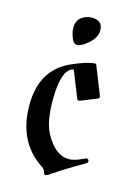

<svg xmlns="http://www.w3.org/2000/svg" viewBox="-110 -764 593 833"><g transform="rotate(15 186.0 -347.0)"><path d="M33.2 0ZM130.4 -637.2Q130.4 -672.4 151.9 -687.5Q173.3 -702.6 196.8 -702.6Q246.6 -702.6 246.6 -658.7Q246.6 -626.5 215.6 -598.9Q184.6 -571.3 165.5 -571.3Q148.4 -571.3 139.4 -596.9Q130.4 -622.6 130.4 -637.2ZM33.2 -267.1Q33.2 -427.7 163.6 -483.9Q231.9 -513.7 263.2 -513.7Q266.6 -513.7 268.1 -510.3L318.4 -383.8Q319.3 -381.3 319.3 -378.9Q319.3 -372.6 312 -369.6L240.2 -340.8Q237.8 -339.8 235.4 -339.8Q229 -339.8 226.1 -347.7L181.6 -459.5Q179.7 -464.4 177.2 -464.4Q174.8 -464.4 173.3 -463.9Q125.5 -444.8 125.5 -314Q125.5 -216.8 151.9 -167.5Q196.8 -83.5 259.3 -83.5Q284.7 -83.5 323.7 -103Q330.6 -106.4 333.5 -106.4Q343.8 -106.4 343.8 -94.7Q343.8 -89.4 335 -84.5Q262.7 -43.9 192.9 3.4Q183.6 9.8 178.2 9.8Q172.9 9.8 169.7 -2Q166.5 -13.7 155.3 -21Q33.2 -100.1 33.2 -267.1Z"/></g></svg>

Font: UnifrakturMaguntia21
Style: Book
Weight: 400
Designer: j. 'mach' wust, Gerrit Ansmann, Georg Duffner, based on a font by Peter Wiegel, original typeface by Carl Albert Fahrenw
Version: Version 2017-03-19